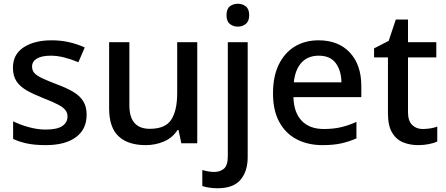

<svg xmlns="http://www.w3.org/2000/svg" viewBox="-20 -764 2376 1024"><path d="M442 -152Q442 -74 384.5 -32Q327 10 224 10Q167 10 125.5 1.5Q84 -7 50 -23V-117Q86 -99 133 -86Q180 -73 224 -73Q285 -73 312.5 -92Q340 -111 340 -143Q340 -162 329 -176.5Q318 -191 290 -206Q262 -221 210 -241Q159 -261 123 -281.5Q87 -302 68 -330.5Q49 -359 49 -403Q49 -474 106 -511.5Q163 -549 255 -549Q305 -549 348.5 -539Q392 -529 432 -511L398 -432Q363 -447 325 -457Q287 -467 251 -467Q202 -467 176.5 -451.5Q151 -436 151 -409Q151 -389 163 -375Q175 -361 204.5 -347Q234 -333 284 -314Q335 -295 370 -274.5Q405 -254 423.5 -225Q442 -196 442 -152Z M1032 -539V0H947L932 -71H927Q900 -29 854.5 -9.5Q809 10 757 10Q663 10 612.5 -37Q562 -84 562 -186V-539H670V-202Q670 -77 779 -77Q862 -77 893.5 -126Q925 -175 925 -267V-539Z M1188 -683Q1188 -716 1205.5 -730Q1223 -744 1249 -744Q1273 -744 1291 -730Q1309 -716 1309 -683Q1309 -651 1291 -636.5Q1273 -622 1249 -622Q1223 -622 1205.5 -636.5Q1188 -651 1188 -683ZM1140 240Q1115 240 1094 236.5Q1073 233 1059 228V143Q1074 147 1089.5 150Q1105 153 1123 153Q1154 153 1174.5 135.5Q1195 118 1195 69V-539H1301V74Q1301 149 1263 194.5Q1225 240 1140 240Z M1679 -549Q1785 -549 1846 -483.5Q1907 -418 1907 -305V-246H1545Q1547 -164 1589 -120Q1631 -76 1707 -76Q1758 -76 1798.5 -85.5Q1839 -95 1881 -114V-26Q1840 -8 1798.5 1Q1757 10 1700 10Q1622 10 1562.5 -21Q1503 -52 1469.5 -113.5Q1436 -175 1436 -266Q1436 -356 1466.5 -419Q1497 -482 1551.5 -515.5Q1606 -549 1679 -549ZM1680 -467Q1622 -467 1588 -430Q1554 -393 1547 -325H1801Q1800 -388 1770.5 -427.5Q1741 -467 1680 -467Z M2234 -76Q2255 -76 2276.5 -79.5Q2298 -83 2312 -89V-9Q2295 -1 2267.5 4.5Q2240 10 2211 10Q2166 10 2129.5 -5Q2093 -20 2071 -57Q2049 -94 2049 -161V-458H1975V-506L2053 -546L2091 -660H2156V-539H2307V-458H2156V-165Q2156 -120 2178 -98Q2200 -76 2234 -76Z"/></svg>

Font: Noto Sans Lao Medium
Style: Regular
Weight: 500
Designer: Monotype Design Team
Foundry: Monotype Imaging Inc.
Version: Version 2.003; ttfautohint (v1.8.4.7-5d5b)